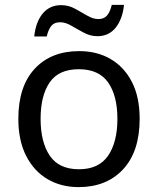

<svg xmlns="http://www.w3.org/2000/svg" viewBox="-20 -755 645 785"><path d="M551 -269Q551 -136 483.5 -63Q416 10 301 10Q230 10 174.5 -22.5Q119 -55 87 -117.5Q55 -180 55 -269Q55 -402 122 -474Q189 -546 304 -546Q377 -546 432.5 -513.5Q488 -481 519.5 -419.5Q551 -358 551 -269ZM146 -269Q146 -174 183.5 -118.5Q221 -63 303 -63Q384 -63 422 -118.5Q460 -174 460 -269Q460 -364 422 -418Q384 -472 302 -472Q220 -472 183 -418Q146 -364 146 -269ZM120 -606Q126 -665 154.5 -699.5Q183 -734 230 -734Q260 -734 286.5 -719.5Q313 -705 337 -691Q361 -677 382 -677Q405 -677 417.5 -691.5Q430 -706 437 -735H487Q481 -677 453 -642Q425 -607 378 -607Q350 -607 323.5 -621Q297 -635 272.5 -649.5Q248 -664 226 -664Q202 -664 190 -649.5Q178 -635 171 -606Z"/></svg>

Font: Noto Sans Hebrew Droid
Style: Regular
Weight: 400
Designer: Monotype Design Team
Foundry: Monotype Imaging Inc.
Version: Version 1.100